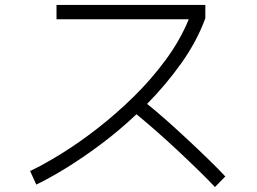

<svg xmlns="http://www.w3.org/2000/svg" viewBox="-20 -733 1040 778"><path d="M127 15 102 -40Q157 -66 227.5 -109.5Q298 -153 373.5 -211.5Q449 -270 521 -340.5Q593 -411 651.5 -490.5Q710 -570 745 -655H209V-713H812V-659Q778 -566 715.5 -478Q653 -390 576 -312Q610 -285 653.5 -246.5Q697 -208 742.5 -165.5Q788 -123 827.5 -84.5Q867 -46 893 -18L851 25Q825 -3 784.5 -42.5Q744 -82 698 -125Q652 -168 608.5 -206Q565 -244 533 -270Q463 -204 389.5 -149Q316 -94 248.5 -52.5Q181 -11 127 15Z"/></svg>

Font: Murecho Light
Style: Regular
Weight: 300
Designer: Neil Summerour
Foundry: Positype
Version: Version 1.010; ttfautohint (v1.8.3)